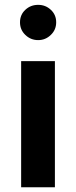

<svg xmlns="http://www.w3.org/2000/svg" viewBox="-20 -791 319 811"><path d="M64.5 -696.8C64.5 -675.8 71.8 -658.2 86.9 -643.6C102.1 -628.9 120.1 -621.6 141.1 -621.6C162.1 -621.6 179.7 -628.9 194.8 -643.6C210 -658.2 217.3 -675.8 217.3 -696.8C217.3 -717.8 210 -735.4 194.8 -749.5C179.7 -763.7 162.1 -770.5 141.1 -770.5C120.1 -770.5 102.1 -763.7 86.9 -749.5C71.8 -735.4 64.5 -717.8 64.5 -696.8ZM69.3 0H211.9V-532.7H69.3Z"/></svg>

Font: Estedad Bold
Style: Regular
Weight: 700
Designer: Amin Abedi
Version: Version 7.3